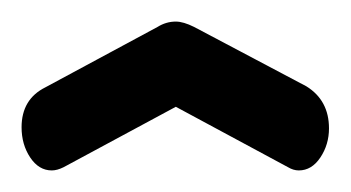

<svg xmlns="http://www.w3.org/2000/svg" viewBox="-20 -734 325 178"><path d="M0 -616Q0 -642 22 -653L126 -709Q134 -714 143 -714Q150 -714 160 -709L264 -654Q285 -641 285 -615Q285 -600 277 -588Q269 -576 257 -576Q252 -576 247 -579L143 -635L39 -579Q33 -576 28 -576Q16 -576 8 -588Q0 -600 0 -616Z"/></svg>

Font: Terminal Dosis
Style: Bold
Weight: 700
Designer: EdgarTolentino, PabloImpallari, IginoMarini
Foundry: EdgarTolentino, PabloImpallari, IginoMarini
Version: Version 1.006